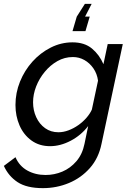

<svg xmlns="http://www.w3.org/2000/svg" viewBox="-58 -750 677 993"><path d="M164 223Q80 223 33 192Q-14 161 -38 108L22 63Q42 109 83.5 132Q125 155 178 155Q223 155 264.5 137.5Q306 120 337 84Q368 48 379 -6L398 -98Q361 -50 307.5 -22Q254 6 201 6Q145 6 104.5 -23.5Q64 -53 43 -101.5Q22 -150 22 -207Q22 -270 45.5 -328Q69 -386 110 -431.5Q151 -477 204.5 -504Q258 -531 317 -531Q379 -531 417.5 -499Q456 -467 477 -418L499 -522H577L467 -6Q452 68 407 119Q362 170 298.5 196.5Q235 223 164 223ZM244 -66Q270 -66 296.5 -76Q323 -86 346.5 -102.5Q370 -119 388.5 -140Q407 -161 417 -183L449 -333Q444 -369 425 -396.5Q406 -424 378.5 -439.5Q351 -455 319 -455Q276 -455 239 -434Q202 -413 173.5 -378.5Q145 -344 129 -303Q113 -262 113 -221Q113 -179 129.5 -143.5Q146 -108 175.5 -87Q205 -66 244 -66ZM416 -730 382 -664H406L384 -589H317L339 -664L381 -730Z"/></svg>

Font: Raleway Thin Medium
Style: Italic
Weight: 500
Italic angle: -12°
Version: Version 4.026